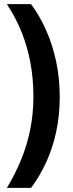

<svg xmlns="http://www.w3.org/2000/svg" viewBox="-20 -748 352 926"><path d="M268.1 -280.8Q268.1 -191.9 251.2 -113.3Q234.4 -34.7 203.4 33.2Q172.4 101.1 129.9 158.2H13.2Q54.2 90.3 82.8 20Q111.3 -50.3 126.2 -125.5Q141.1 -200.7 141.1 -282.2Q141.1 -366.7 127 -444.1Q112.8 -521.5 84.5 -592.3Q56.2 -663.1 13.2 -728H129.9Q171.4 -671.9 202.4 -602.3Q233.4 -532.7 250.7 -451.9Q268.1 -371.1 268.1 -280.8Z"/></svg>

Font: Open Sans Condensed
Style: Regular
Weight: 400
Width: 3
Designer: Monotype Design Team
Foundry: Monotype Imaging Inc.
Version: Version 3.000